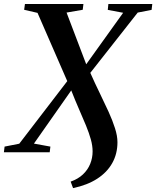

<svg xmlns="http://www.w3.org/2000/svg" viewBox="-46 -763 784 962"><path d="M320 179.5 308 147Q345 134 369.2 111.2Q393.5 88.5 405.8 58.5Q418 28.5 418 -4.5Q418 -33 409 -65Q400 -97 384.8 -134.2Q369.5 -171.5 350.2 -215.2Q331 -259 311 -310L124 -43.5L206.5 -28.5L203 0H-26.5L-23 -28.5L50.5 -43L291 -356.5L142 -698.5L75 -714L79 -743H372L368.5 -714L287.5 -700L386 -441L571 -699L494 -713.5L497 -743H717L713.5 -713.5L644 -700L406.5 -398Q430 -345 454 -296Q478 -247 498 -203Q518 -159 530.2 -120.5Q542.5 -82 542.5 -50.5Q542.5 7.5 516.5 54Q490.5 100.5 441 132.5Q391.5 164.5 320 179.5Z"/></svg>

Font: Merriweather 96pt SemiBold
Style: Italic
Weight: 600
Italic angle: -7.8°
Version: Version 2.101